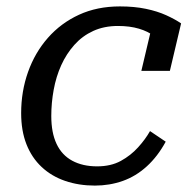

<svg xmlns="http://www.w3.org/2000/svg" viewBox="-20 -567 599 599"><path d="M283 -48Q326 -48 357 -65Q388 -82 411 -107.5Q434 -133 448 -158L497 -125Q472 -79 438 -48Q404 -17 363 -2.5Q322 12 276 12Q226 12 183.5 -2.5Q141 -17 110 -46Q79 -75 62.5 -117Q46 -159 46 -214Q46 -282 67.5 -342.5Q89 -403 129.5 -449Q170 -495 226.5 -521Q283 -547 354 -547Q399 -547 435 -539.5Q471 -532 498.5 -519.5Q526 -507 545 -494L510 -346H421L452 -477Q464 -475 473 -469Q482 -463 487.5 -455Q493 -447 494.5 -438Q496 -429 493 -421Q481 -439 461.5 -454Q442 -469 413.5 -477.5Q385 -486 348 -486Q305 -486 271 -470.5Q237 -455 212 -427Q187 -399 171 -363.5Q155 -328 147.5 -287Q140 -246 140 -205Q140 -153 156.5 -118Q173 -83 205.5 -65.5Q238 -48 283 -48Z"/></svg>

Font: Roboto Serif
Style: Italic
Weight: 400
Italic angle: -10°
Designer: Greg Gazdowicz
Foundry: Commercial Type
Version: Version 1.008